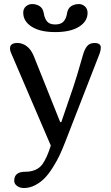

<svg xmlns="http://www.w3.org/2000/svg" viewBox="-20 -716 552 956"><path d="M477.1 -452.1 304.2 -7.8Q291 26.4 277.8 54.7Q264.6 83 244.6 115.2Q224.6 147.5 204.1 169.2Q183.6 190.9 156 205.6Q128.4 220.2 99.1 220.2Q78.6 220.2 64.7 209.7Q50.8 199.2 50.8 184.1Q50.8 139.2 105 139.2Q163.6 139.2 190.9 102.1Q213.9 70.3 232.9 8.8L35.2 -452.1Q29.8 -462.9 29.8 -475.1Q29.8 -502 66.9 -502Q91.8 -502 113.5 -485.6Q135.3 -469.2 148.9 -435.1L279.8 -107.9H285.2L345.2 -283.2Q360.4 -327.6 392.1 -439Q399.9 -468.3 412.8 -485.1Q425.8 -502 450.2 -502Q481.9 -502 481.9 -479Q481.9 -466.8 477.1 -452.1ZM314 -650.9Q317.9 -674.3 334.2 -685.1Q350.6 -695.8 373 -695.8Q389.6 -695.8 402.8 -684.1Q416 -672.4 416 -651.9Q416 -609.4 373.3 -582.8Q330.6 -556.2 254.9 -556.2Q180.2 -556.2 137.9 -583Q95.7 -609.9 95.7 -652.8Q95.7 -672.9 109.1 -684.3Q122.6 -695.8 139.6 -695.8Q161.6 -695.8 177.7 -685.1Q193.8 -674.3 197.8 -650.9Q202.1 -623.5 214.6 -608.9Q227.1 -594.2 254.9 -594.2Q283.2 -594.2 296.6 -609.1Q310.1 -624 314 -650.9Z"/></svg>

Font: Marmelad
Style: Regular
Weight: 400
Designer: Manvel Shmavonyan
Foundry: Cyreal (www.cyreal.org)
Version: Version 1.000